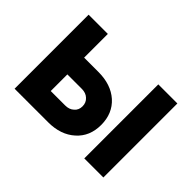

<svg xmlns="http://www.w3.org/2000/svg" viewBox="-100 -709 917 917"><g transform="rotate(45 358.5 -250.0)"><path d="M285.2 -339.8Q370.1 -339.8 421.9 -293.9Q473.6 -247.1 473.6 -169.9Q473.6 -92.8 421.9 -46.9Q370.1 0 285.2 0Q210 0 58.6 0Q58.6 -125 58.6 -500Q90.8 -500 188.5 -500Q188.5 -460 188.5 -339.8Q211.9 -339.8 285.2 -339.8ZM529.3 -500Q561.5 -500 658.2 -500Q658.2 -375 658.2 0Q626 0 529.3 0Q529.3 -125 529.3 -500ZM286.1 -114.3Q313.5 -114.3 330.1 -129.9Q347.7 -144.5 347.7 -169.9Q347.7 -195.3 330.1 -210.9Q313.5 -226.6 286.1 -226.6Q252.9 -226.6 188.5 -226.6Q188.5 -199.2 188.5 -114.3Q212.9 -114.3 286.1 -114.3Z"/></g></svg>

Font: LeFont
Style: Regular
Weight: 700
Designer: Leryon MEDIA
Version: Version 1.0